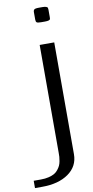

<svg xmlns="http://www.w3.org/2000/svg" viewBox="-150 -835 527 1085"><g transform="rotate(-10 114.0 -292.0)"><path d="M208.5 -771V-729Q208.5 -720.2 207.3 -716.8Q206.1 -713.4 199.2 -710.9Q192.4 -708.5 177.2 -708.5H156.2Q135.7 -708.5 130.4 -712.6Q125 -716.8 125 -729V-771Q125 -776.4 125.5 -778.8Q126 -781.2 128.7 -784.9Q131.3 -788.6 138.2 -790Q145 -791.5 156.2 -791.5H177.2Q191.9 -791.5 199 -788.6Q206.1 -785.6 207.3 -782.2Q208.5 -778.8 208.5 -771ZM-41.5 208.5V166.5H0Q24.9 166.5 44.9 161.6Q64.9 156.7 77.6 149.4Q90.3 142.1 99.6 130.1Q108.9 118.2 113.8 107.7Q118.7 97.2 121.3 82.5Q124 67.9 124.5 58.3Q125 48.8 125 35.6V-583.5H208.5V58.1Q208.5 127.4 151.1 168Q93.8 208.5 0 208.5Z"/></g></svg>

Font: Gputeks
Style: Regular
Weight: 500
Version: Version 0.9